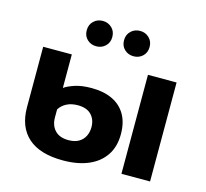

<svg xmlns="http://www.w3.org/2000/svg" viewBox="-108 -873 1079 1008"><g transform="rotate(15 431.0 -369.0)"><path d="M316.3 11.8Q190.7 11.8 126.6 -45.3Q62.5 -102.4 62.5 -209.5V-537.9H218.1V-355.8Q237.3 -369.7 274.4 -382Q311.4 -394.3 365 -394.3Q430 -394.3 477 -372.4Q524 -350.5 549.7 -307.1Q575.4 -263.7 575.4 -199.6Q575.4 -131.8 543.7 -84.6Q512 -37.4 454 -12.8Q395.9 11.8 316.3 11.8ZM316.6 -98.6Q350.8 -98.6 372.9 -111.6Q394.9 -124.6 405.8 -146.7Q416.6 -168.7 416.6 -195.6Q416.6 -237 391.7 -262.8Q366.9 -288.5 318.3 -288.5Q283.9 -288.5 258.1 -275.4Q232.3 -262.3 218.1 -239.2V-195.2Q218.1 -152.1 243.3 -125.3Q268.5 -98.6 316.6 -98.6ZM631.9 0V-537.9H787.5V0ZM533 -612.3Q504 -612.3 483.8 -631.1Q463.5 -650 463.5 -681Q463.5 -711.9 483.8 -731Q504 -750.1 533 -750.1Q561.9 -750.1 582.2 -731Q602.5 -711.9 602.5 -681Q602.5 -650 582.2 -631.1Q561.9 -612.3 533 -612.3ZM330.3 -612.3Q301.3 -612.3 281.1 -631.1Q260.8 -650 260.8 -681Q260.8 -711.9 281.1 -731Q301.3 -750.1 330.3 -750.1Q359.2 -750.1 379.5 -731Q399.8 -711.9 399.8 -681Q399.8 -650 379.5 -631.1Q359.2 -612.3 330.3 -612.3Z"/></g></svg>

Font: Montserrat Alternates Thin
Style: Regular
Weight: 100
Designer: Julieta Ulanovsky
Foundry: Julieta Ulanovsky
Version: Version 9.000